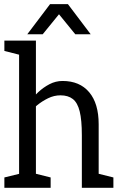

<svg xmlns="http://www.w3.org/2000/svg" viewBox="-20 -893 564 913"><path d="M369.2 -250Q369.2 -322.3 358.9 -363.6Q348.7 -404.8 326.2 -422.2Q303.8 -439.7 267.5 -439.7L277.5 -508Q359 -508 404.1 -454.5Q449.2 -401 449.2 -302V-250ZM150.8 0H70.8V-700H150.8ZM369.2 0V-250H449.2V0ZM109.2 -346.7 82.5 -355Q82.5 -355 92 -370.5Q101.5 -386 119.2 -408.8Q137 -431.5 161.2 -454.2Q185.5 -477 215 -492.5Q244.5 -508 277.5 -508L267.5 -439.7Q237 -439.7 208.5 -425.7Q180 -411.7 157.4 -393.2Q134.8 -374.7 122 -360.7Q109.2 -346.7 109.2 -346.7ZM0.8 -700H80.8L85.7 -629.2L0.8 -650.8ZM439.2 0 432.5 -70.8 519.2 -49.2V0ZM140.8 0 134.2 -70.8 220.8 -49.2V0ZM0.8 0V-49.2L85.8 -70L80.8 0ZM221.3 -873.3H303L411.3 -730H338ZM299.7 -873.3 183 -730H109.7L218 -873.3Z"/></svg>

Font: Epunda Slab Light
Style: Regular
Weight: 300
Designer: Simon Atzbach
Foundry: typofactur
Version: Version 1.102